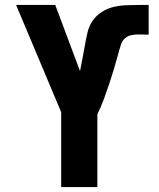

<svg xmlns="http://www.w3.org/2000/svg" viewBox="-20 -755 640 775"><path d="M227 0V-302L45 -735H203L303 -468Q308 -494 313 -519.5Q318 -545 322.5 -571Q327 -597 333 -623Q339 -649 353.5 -670.5Q368 -692 390.5 -706.5Q413 -721 438.5 -727Q464 -733 490 -734Q516 -735 543 -735Q552 -735 561 -735Q570 -735 580 -735V-615Q569 -615 559 -615.5Q549 -616 538 -616Q524 -616 509.5 -613Q495 -610 484 -600Q473 -590 468.5 -576Q464 -562 460 -548V-547Q451 -515 441.5 -482.5Q432 -450 421.5 -418.5Q411 -387 399.5 -355.5Q388 -324 373 -294V0Z"/></svg>

Font: Iosevka SS04 Heavy Extended
Style: Regular
Weight: 900
Width: 7
Monospace: yes
Designer: Belleve Invis
Foundry: Belleve Invis
Version: Version 19.0.0; ttfautohint (v1.8.4)